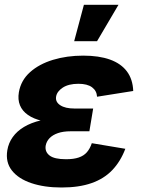

<svg xmlns="http://www.w3.org/2000/svg" viewBox="-20 -790 605 819"><path d="M242.7 9.8Q168.9 9.8 113.8 -8.8Q58.6 -27.3 30.8 -62.7Q2.9 -98.1 11.2 -148.9Q16.1 -179.7 34.2 -205.1Q52.2 -230.5 82.3 -248.5Q112.3 -266.6 154.5 -276.6Q196.8 -286.6 251 -286.6H370.6L361.3 -230H281.2Q249.5 -230 227.1 -222.2Q204.6 -214.4 191.4 -200.7Q178.2 -187 174.8 -168.5Q170.9 -142.6 191.4 -126.7Q211.9 -110.8 261.7 -110.8Q294.4 -110.8 315.9 -118.2Q337.4 -125.5 350.6 -140.6Q363.8 -155.8 371.6 -179.2L514.6 -155.3Q494.1 -101.1 458.7 -64.2Q423.3 -27.3 370.1 -8.8Q316.9 9.8 242.7 9.8ZM247.6 -265.6Q197.8 -265.6 160.6 -274.2Q123.5 -282.7 99.4 -299.6Q75.2 -316.4 65.2 -340.8Q55.2 -365.2 60.5 -396.5Q69.3 -447.3 107.9 -481.9Q146.5 -516.6 205.8 -534.7Q265.1 -552.7 335 -552.7Q402.3 -552.7 449.2 -535.9Q496.1 -519 521.2 -485.6Q546.4 -452.1 548.3 -401.9L394 -377.4Q392.6 -402.8 372.6 -417.7Q352.5 -432.6 314.5 -432.6Q272.9 -432.6 247.8 -416.3Q222.7 -399.9 219.2 -377.4Q215.8 -355 237.1 -341.1Q258.3 -327.1 297.4 -327.1H377.4L367.2 -265.6ZM296.4 -614.3 337.9 -769.5H485.4L394 -614.3Z"/></svg>

Font: Inter ExtraBold
Style: Italic
Weight: 800
Italic angle: -9.3988°
Designer: Rasmus Andersson
Foundry: rsms
Version: Version 4.001;git-66647c0bb